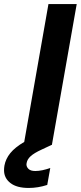

<svg xmlns="http://www.w3.org/2000/svg" viewBox="-48 -718 400 951"><path d="M127 129Q159 129 201 114L186 198Q140 213 94 213Q35 213 3.5 188.5Q-28 164 -28 125Q-28 114 -26 102Q-20 69 3 40.5Q26 12 72 -15L192 -698H332L209 0H207L158 23Q121 40 104 55.5Q87 71 84 89Q83 93 83 96Q83 109 93.5 119Q104 129 127 129Z"/></svg>

Font: Fz Poppins SemBd
Style: Italic
Weight: 600
Italic angle: -10°
Designer: Ninad Kale (Devanagari), Jonny Pinhorn (Latin)
Foundry: Indian Type Foundry
Version: Vit hóa bi Vntype.Com & FontZin.Com